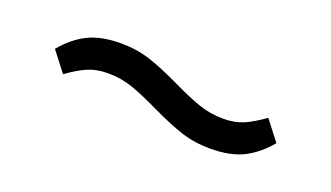

<svg xmlns="http://www.w3.org/2000/svg" viewBox="-31 -521 692 401"><g transform="rotate(20 315.0 -320.5)"><path d="M304 -288Q267 -306 241 -315Q215 -324 186 -324Q161 -324 142 -316Q123 -308 98 -290L64 -334Q88 -363 117 -377.5Q146 -392 190 -392Q225 -392 254.5 -382.5Q284 -373 326 -353Q363 -335 389 -326Q415 -317 444 -317Q469 -317 488 -325Q507 -333 532 -351L566 -307Q542 -278 513 -263.5Q484 -249 440 -249Q405 -249 375.5 -258.5Q346 -268 304 -288Z"/></g></svg>

Font: IBM Plex Sans JP
Style: Regular
Weight: 400
Designer: Mike Abbink; Paul van der Laan; Pieter van Rosmalen; Wujin Sim; Yejin Wi; Jinhee Kim; Boomi Park; Yona Kim; Kichan Ma
Foundry: Sandoll Inc.
Version: Version 1.000